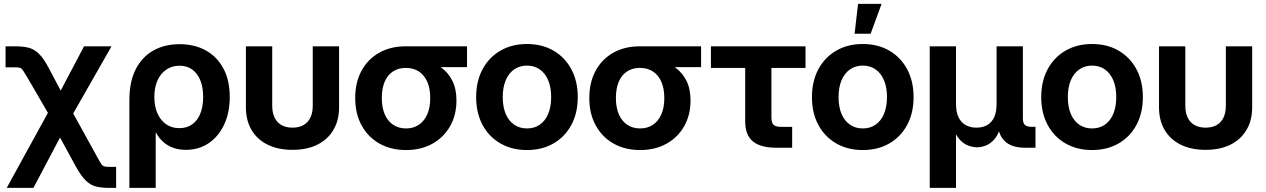

<svg xmlns="http://www.w3.org/2000/svg" viewBox="-20 -751 6438 976"><path d="M14.2 204.1 255.9 -236.3H317.9L472.7 44.4Q486.8 70.8 494.4 81.8Q502 92.8 510.3 95Q518.6 97.2 535.6 97.2H570.3V204.1H535.6Q497.6 204.1 469.5 197.5Q441.4 190.9 417.2 168Q393.1 145 366.2 96.7L285.2 -51.8L149.9 204.1ZM254.9 -123.5 120.1 -355.5Q104.5 -381.8 97.2 -392.8Q89.8 -403.8 82 -406.2Q74.2 -408.7 56.6 -408.7H8.3V-515.6H56.6Q95.7 -515.6 124 -508.8Q152.3 -502 176.5 -479Q200.7 -456.1 226.1 -408.2L288.6 -290.5L407.2 -515.6H546.9L323.2 -123.5Z M637.7 204.1V-243.2Q637.7 -335.9 669.9 -398.9Q702.1 -461.9 759.5 -494.1Q816.9 -526.4 892.6 -526.4Q969.2 -526.4 1026.4 -494.6Q1083.5 -462.9 1115.7 -402.8Q1147.9 -342.8 1147.9 -257.8Q1147.9 -178.7 1119.6 -118.2Q1091.3 -57.6 1041.3 -23.4Q991.2 10.7 924.8 10.7Q890.1 10.7 861.1 0.5Q832 -9.8 810.1 -29.3Q788.1 -48.8 772.5 -77.1H771.5V204.1ZM891.6 -99.6Q929.7 -99.6 956.8 -118.7Q983.9 -137.7 998.3 -173.6Q1012.7 -209.5 1012.7 -258.3Q1012.7 -307.1 998.3 -342.8Q983.9 -378.4 957 -397.7Q930.2 -417 892.6 -417Q854.5 -417 825.4 -397.2Q796.4 -377.4 780.5 -342Q764.6 -306.6 764.6 -258.3Q764.6 -210 780.5 -174.3Q796.4 -138.7 825 -119.1Q853.5 -99.6 891.6 -99.6Z M1466.8 10.7Q1393.6 10.7 1340.3 -15.6Q1287.1 -42 1258.5 -90.6Q1230 -139.2 1230 -205.6V-515.6H1363.8V-213.4Q1363.8 -178.2 1375.7 -153.3Q1387.7 -128.4 1410.9 -115.2Q1434.1 -102.1 1466.8 -102.1Q1500 -102.1 1522.9 -115.2Q1545.9 -128.4 1557.9 -153.3Q1569.8 -178.2 1569.8 -213.4V-515.6H1703.6V-205.6Q1703.6 -139.2 1674.8 -90.6Q1646 -42 1593.3 -15.6Q1540.5 10.7 1466.8 10.7Z M2043.9 11.7Q1967.3 11.7 1908.9 -21.2Q1850.6 -54.2 1818.1 -113.8Q1785.6 -173.3 1785.6 -252.4Q1785.6 -332 1817.6 -391.1Q1849.6 -450.2 1907.5 -482.9Q1965.3 -515.6 2042 -515.6H2354V-409.7H2143.6L2042 -405.8Q2005.4 -405.8 1977.8 -387.9Q1950.2 -370.1 1935.5 -335.7Q1920.9 -301.3 1920.9 -252.4Q1920.9 -204.1 1936 -169.4Q1951.2 -134.8 1979 -116.5Q2006.8 -98.1 2043.9 -98.1Q2081.5 -98.1 2109.1 -116.7Q2136.7 -135.3 2151.9 -169.7Q2167 -204.1 2167 -252.4Q2167 -301.3 2151.9 -335.4Q2136.7 -369.6 2109.1 -387.7Q2081.5 -405.8 2043.9 -405.8V-456.5Q2095.2 -456.5 2141.4 -444.8Q2187.5 -433.1 2223.1 -407.5Q2258.8 -381.8 2279.5 -340.3Q2300.3 -298.8 2300.3 -239.7Q2300.3 -167 2268.3 -110.1Q2236.3 -53.2 2178.7 -20.8Q2121.1 11.7 2043.9 11.7Z M2658.7 11.7Q2582 11.7 2523.7 -22Q2465.3 -55.7 2432.9 -116.2Q2400.4 -176.8 2400.4 -257.3Q2400.4 -337.9 2432.9 -398.7Q2465.3 -459.5 2523.7 -493.4Q2582 -527.3 2658.7 -527.3Q2735.8 -527.3 2793.9 -493.4Q2852.1 -459.5 2884.5 -398.7Q2917 -337.9 2917 -257.3Q2917 -176.8 2884.5 -116.2Q2852.1 -55.7 2793.9 -22Q2735.8 11.7 2658.7 11.7ZM2658.7 -98.1Q2696.3 -98.1 2723.9 -117.2Q2751.5 -136.2 2766.6 -172.1Q2781.7 -208 2781.7 -257.3Q2781.7 -307.1 2766.6 -343Q2751.5 -378.9 2723.9 -398.2Q2696.3 -417.5 2658.7 -417.5Q2621.6 -417.5 2593.8 -398.2Q2565.9 -378.9 2550.8 -343Q2535.6 -307.1 2535.6 -257.3Q2535.6 -207.5 2550.8 -171.9Q2565.9 -136.2 2593.8 -117.2Q2621.6 -98.1 2658.7 -98.1Z M3233.9 11.7Q3157.2 11.7 3098.9 -21.2Q3040.5 -54.2 3008.1 -113.8Q2975.6 -173.3 2975.6 -252.4Q2975.6 -332 3007.6 -391.1Q3039.6 -450.2 3097.4 -482.9Q3155.3 -515.6 3231.9 -515.6H3543.9V-409.7H3333.5L3231.9 -405.8Q3195.3 -405.8 3167.7 -387.9Q3140.1 -370.1 3125.5 -335.7Q3110.8 -301.3 3110.8 -252.4Q3110.8 -204.1 3126 -169.4Q3141.1 -134.8 3168.9 -116.5Q3196.8 -98.1 3233.9 -98.1Q3271.5 -98.1 3299.1 -116.7Q3326.7 -135.3 3341.8 -169.7Q3356.9 -204.1 3356.9 -252.4Q3356.9 -301.3 3341.8 -335.4Q3326.7 -369.6 3299.1 -387.7Q3271.5 -405.8 3233.9 -405.8V-456.5Q3285.2 -456.5 3331.3 -444.8Q3377.4 -433.1 3413.1 -407.5Q3448.7 -381.8 3469.5 -340.3Q3490.2 -298.8 3490.2 -239.7Q3490.2 -167 3458.3 -110.1Q3426.3 -53.2 3368.7 -20.8Q3311 11.7 3233.9 11.7Z M3927.7 0Q3845.7 0 3806.9 -32.5Q3768.1 -64.9 3768.1 -133.3V-405.8H3593.8V-515.6H4074.7V-405.8H3901.4V-153.8Q3901.4 -127 3912.4 -116.5Q3923.3 -106 3952.6 -106Q3966.8 -106 3980 -106Q3993.2 -106 4006.8 -106V0Q3987.3 0 3967.5 0Q3947.8 0 3927.7 0Z M4365.7 11.7Q4289.1 11.7 4230.7 -22Q4172.4 -55.7 4139.9 -116.2Q4107.4 -176.8 4107.4 -257.3Q4107.4 -337.9 4139.9 -398.7Q4172.4 -459.5 4230.7 -493.4Q4289.1 -527.3 4365.7 -527.3Q4442.9 -527.3 4501 -493.4Q4559.1 -459.5 4591.6 -398.7Q4624 -337.9 4624 -257.3Q4624 -176.8 4591.6 -116.2Q4559.1 -55.7 4501 -22Q4442.9 11.7 4365.7 11.7ZM4365.7 -98.1Q4403.3 -98.1 4430.9 -117.2Q4458.5 -136.2 4473.6 -172.1Q4488.8 -208 4488.8 -257.3Q4488.8 -307.1 4473.6 -343Q4458.5 -378.9 4430.9 -398.2Q4403.3 -417.5 4365.7 -417.5Q4328.6 -417.5 4300.8 -398.2Q4272.9 -378.9 4257.8 -343Q4242.7 -307.1 4242.7 -257.3Q4242.7 -207.5 4257.8 -171.9Q4272.9 -136.2 4300.8 -117.2Q4328.6 -98.1 4365.7 -98.1ZM4324.2 -579.6 4341.8 -731.4H4461.4L4405.8 -579.6Z M4706.1 204.1V-515.6H4839.8V-221.2Q4839.8 -181.2 4852.8 -154.5Q4865.7 -127.9 4889.2 -115Q4912.6 -102.1 4943.8 -102.1Q4975.1 -102.1 4998 -115Q5021 -127.9 5033.4 -154.5Q5045.9 -181.2 5045.9 -221.2V-515.6H5179.7V-147.9Q5179.7 -126 5189.7 -116.2Q5199.7 -106.4 5223.1 -106.4H5243.7V0H5190.9Q5120.6 0 5085.9 -35.2Q5051.3 -70.3 5051.3 -136.2V-185.5H5074.7Q5074.7 -130.9 5062.7 -95.2Q5050.8 -59.6 5031.5 -39.3Q5012.2 -19 4990 -10.7Q4967.8 -2.4 4946.8 -2.4Q4925.3 -2.4 4902.6 -10.7Q4879.9 -19 4860.4 -39.3Q4840.8 -59.6 4828.6 -95.2Q4816.4 -130.9 4816.4 -185.5H4839.8V204.1Z M5531.2 11.7Q5454.6 11.7 5396.2 -22Q5337.9 -55.7 5305.4 -116.2Q5272.9 -176.8 5272.9 -257.3Q5272.9 -337.9 5305.4 -398.7Q5337.9 -459.5 5396.2 -493.4Q5454.6 -527.3 5531.2 -527.3Q5608.4 -527.3 5666.5 -493.4Q5724.6 -459.5 5757.1 -398.7Q5789.6 -337.9 5789.6 -257.3Q5789.6 -176.8 5757.1 -116.2Q5724.6 -55.7 5666.5 -22Q5608.4 11.7 5531.2 11.7ZM5531.2 -98.1Q5568.8 -98.1 5596.4 -117.2Q5624 -136.2 5639.2 -172.1Q5654.3 -208 5654.3 -257.3Q5654.3 -307.1 5639.2 -343Q5624 -378.9 5596.4 -398.2Q5568.8 -417.5 5531.2 -417.5Q5494.1 -417.5 5466.3 -398.2Q5438.5 -378.9 5423.3 -343Q5408.2 -307.1 5408.2 -257.3Q5408.2 -207.5 5423.3 -171.9Q5438.5 -136.2 5466.3 -117.2Q5494.1 -98.1 5531.2 -98.1Z M6108.4 10.7Q6035.2 10.7 5981.9 -15.6Q5928.7 -42 5900.1 -90.6Q5871.6 -139.2 5871.6 -205.6V-515.6H6005.4V-213.4Q6005.4 -178.2 6017.3 -153.3Q6029.3 -128.4 6052.5 -115.2Q6075.7 -102.1 6108.4 -102.1Q6141.6 -102.1 6164.6 -115.2Q6187.5 -128.4 6199.5 -153.3Q6211.4 -178.2 6211.4 -213.4V-515.6H6345.2V-205.6Q6345.2 -139.2 6316.4 -90.6Q6287.6 -42 6234.9 -15.6Q6182.1 10.7 6108.4 10.7Z"/></svg>

Font: Inter Cardless Display
Style: Bold
Weight: 700
Designer: Rasmus Andersson
Foundry: rsms
Version: Version 4.001;git-9221beed3